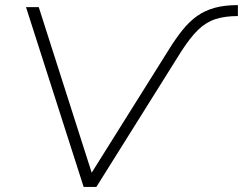

<svg xmlns="http://www.w3.org/2000/svg" viewBox="-20 -733 953 753"><path d="M308 0 82 -705H132L344 -42H331L640 -535Q669 -582 696 -615.5Q723 -649 753.5 -670.5Q784 -692 822.5 -702.5Q861 -713 913 -713V-670Q862 -670 825 -658Q788 -646 757 -616Q726 -586 690 -530L358 0Z"/></svg>

Font: Nunito Sans 10pt SemiExpanded ExtraLight
Style: Italic
Weight: 250
Width: 6
Italic angle: -9°
Designer: Vernon Adams
Foundry: Vernon Adams
Version: Version 3.101;gftools[0.9.27]